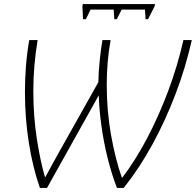

<svg xmlns="http://www.w3.org/2000/svg" viewBox="-20 -910 958 939"><path d="M175 9Q140 -92 121 -212Q102 -332 102 -460Q102 -523 107 -587Q112 -651 123 -714H164Q143 -588 143 -466Q143 -342 160 -232Q177 -122 200 -44H202Q214 -67 232.5 -100.5Q251 -134 275 -177L461 -508Q462 -560 468 -617.5Q474 -675 481 -714H521Q511 -659 506.5 -604.5Q502 -550 502 -495Q502 -368 523 -250Q544 -132 576 -41H578Q642 -125 699 -233Q756 -341 802 -463.5Q848 -586 877 -714H918Q888 -580 838.5 -450Q789 -320 725 -203Q661 -86 585 9H552Q526 -58 506.5 -136.5Q487 -215 476 -294.5Q465 -374 463 -444L210 9ZM386 -816 383 -879 385 -890H738L736 -879L704 -816H692L689 -863H575L551 -816H539L536 -863H423L400 -816Z"/></svg>

Font: Noto Sans Disp ExtLt
Style: Italic
Weight: 200
Italic angle: -12°
Designer: Monotype Design Team
Foundry: Monotype Imaging Inc.
Version: Version 2.000;GOOG;noto-source:20170915:90ef993387c0